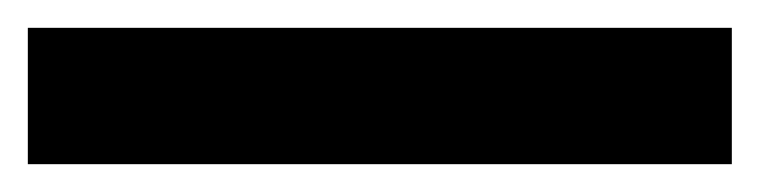

<svg xmlns="http://www.w3.org/2000/svg" viewBox="-23 -878 546 138"><path d="M503 -760H-3V-858H503Z"/></svg>

Font: Noto Sans Adlam Unjoined
Style: Bold
Weight: 700
Version: Version 3.001